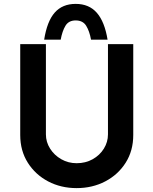

<svg xmlns="http://www.w3.org/2000/svg" viewBox="-20 -959 789 987"><path d="M216 -268Q216 -229 237.5 -195Q259 -161 295 -140.5Q331 -120 374 -120Q420 -120 456.5 -140.5Q493 -161 514 -195Q535 -229 535 -268V-732H665V-265Q665 -184 626 -122.5Q587 -61 521 -26.5Q455 8 374 8Q293 8 227.5 -26.5Q162 -61 123 -122.5Q84 -184 84 -265V-732H216ZM369 -939Q438 -939 478 -893Q518 -847 533 -755H448Q440 -799 423 -826.5Q406 -854 369 -854Q333 -854 316.5 -826.5Q300 -799 292 -755H207Q222 -850 261.5 -894.5Q301 -939 369 -939Z"/></svg>

Font: Reem Kufi Fun SemiBold
Style: Regular
Weight: 600
Designer: Khaled Hosny
Version: Version 1.005